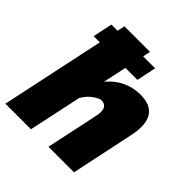

<svg xmlns="http://www.w3.org/2000/svg" viewBox="-212 -870 1009 1009"><g transform="rotate(45 292.5 -365.0)"><path d="M84 -688H130L139 -730H329L320 -688H409L386 -579H297L269 -448Q304 -491 351.5 -513.5Q399 -536 451 -536Q501 -536 528 -519.5Q555 -503 565.5 -476.5Q576 -450 576 -420Q576 -401 573.5 -382Q571 -363 567 -346L494 0H304L367 -296Q370 -311 370 -323Q370 -348 358.5 -359Q347 -370 329 -370Q314 -370 285.5 -350Q257 -330 237 -295L174 0H-16L107 -579H61Z"/></g></svg>

Font: Raleway Black
Style: Italic
Weight: 900
Italic angle: -12°
Designer: Matt McInerney, Pablo Impallari, Rodrigo Fuenzalida
Foundry: Matt McInerney, Pablo Impallari, Rodrigo Fuenzalida
Version: Version 4.101;RELEASE